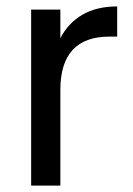

<svg xmlns="http://www.w3.org/2000/svg" viewBox="-20 -578 413 598"><path d="M168 -459Q192 -506 236.5 -532Q281 -558 345 -558V-464H321Q168 -464 168 -298V0H77V-548H168Z"/></svg>

Font: MSTAGE
Style: Regular
Weight: 400
Designer: Ninad Kale (Devanagari), Jonny Pinhorn (Latin)
Foundry: Indian Type Foundry
Version: 4.004